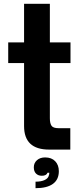

<svg xmlns="http://www.w3.org/2000/svg" viewBox="-20 -783 423 1005"><path d="M237 0Q106 0 106 -123V-453H23V-561H106V-763H241V-561H349V-453H241V-164Q241 -138 249.5 -125Q258 -112 287 -112H348V0ZM166 168Q196 168 214.5 159Q233 150 236 134Q238 131 238 121H229Q223 137 199 137Q180 137 168.5 125.5Q157 114 157 93Q157 70 173.5 55.5Q190 41 216 41Q250 41 269 61Q288 81 288 113Q288 157 257 179.5Q226 202 166 202Z"/></svg>

Font: Open Sauce One
Style: Bold
Weight: 700
Designer: Alfredo Marco Pradil
Foundry: Creative Sauce Fz LLC
Version: Version 1.477